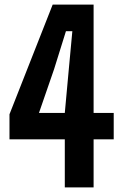

<svg xmlns="http://www.w3.org/2000/svg" viewBox="-20 -820 541 840"><path d="M263.5 0V-210.5H21.5V-320L210.5 -800H389.5V-326H477.5V-210.5H389.5V0ZM150.5 -326H263.5L281 -517L296.5 -683.5H268.5L216.5 -517Z"/></svg>

Font: Big Shoulders Text Thin ExtraBold
Style: Regular
Weight: 800
Version: Version 2.002